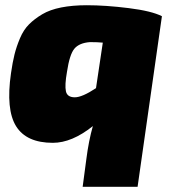

<svg xmlns="http://www.w3.org/2000/svg" viewBox="-20 -534 656 734"><path d="M296 180 310 75Q319 4 335 -52Q255 12 182 12Q81 12 41.5 -51.5Q2 -115 22 -254Q28 -296 35.5 -326Q43 -356 56.5 -388Q70 -420 91 -441Q112 -462 141.5 -479.5Q171 -497 214 -505.5Q257 -514 312 -514Q384 -514 472 -503Q560 -492 599 -472L506 180ZM347 -197 373 -371Q353 -373 324 -373Q283 -370 264.5 -348Q246 -326 236 -259Q227 -208 232 -185Q237 -162 266 -162Q294 -162 347 -197Z"/></svg>

Font: Exo 2.0 Black
Style: Italic
Weight: 900
Italic angle: -8°
Designer: Natanael Gama
Version: Version 1.001;PS 001.001;hotconv 1.0.70;makeotf.lib2.5.58329